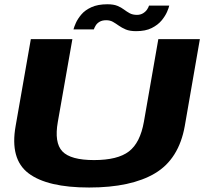

<svg xmlns="http://www.w3.org/2000/svg" viewBox="-20 -854 946 878"><path d="M387.5 3.5Q579.5 3.5 688.8 -61.5Q798 -126.5 825 -278L894 -675H704L638 -297Q621 -201 569.5 -161.5Q518 -122 410 -122Q303 -122 265.2 -161.8Q227.5 -201.5 244.5 -297L311 -675H121L51.5 -278Q24.5 -126.5 110.5 -61.5Q196.5 3.5 387.5 3.5ZM602.5 -711.5Q645.5 -711.5 673.8 -725.8Q702 -740 718.8 -760.2Q735.5 -780.5 743.8 -799.5Q752 -818.5 754 -828.5H661.5Q659.5 -821 652.8 -810.8Q646 -800.5 634 -793.2Q622 -786 606.5 -786Q587 -786 573.5 -793.2Q560 -800.5 547.2 -810.2Q534.5 -820 517 -827.2Q499.5 -834.5 471 -834.5Q427.5 -834.5 398 -821Q368.5 -807.5 351.8 -787.5Q335 -767.5 326.8 -748.8Q318.5 -730 316 -719.5H409Q411.5 -727 417.5 -737.2Q423.5 -747.5 435.5 -754.5Q447.5 -761.5 465.5 -761.5Q483.5 -761.5 496.5 -754Q509.5 -746.5 523.2 -736.8Q537 -727 555.2 -719.2Q573.5 -711.5 602.5 -711.5Z"/></svg>

Font: Anybody Expanded
Style: Bold Italic
Weight: 700
Width: 7
Italic angle: -10°
Version: Version 1.113;gftools[0.9.25]